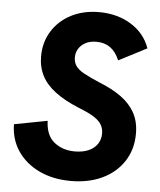

<svg xmlns="http://www.w3.org/2000/svg" viewBox="-52 -760 684 819"><g transform="rotate(5 289.5 -350.0)"><path d="M281 14Q205 14 146 -14Q87 -42 53.5 -91.5Q20 -141 19 -206L161 -233Q163 -171 199 -142Q235 -113 287 -113Q321 -113 345.5 -123.5Q370 -134 383.5 -153.5Q397 -173 397 -199Q397 -222 386 -239Q375 -256 351 -270.5Q327 -285 288 -300Q227 -325 187 -355Q147 -385 128 -422Q109 -459 109 -505Q109 -565 138.5 -612.5Q168 -660 220 -687Q272 -714 340 -714Q418 -714 477 -677.5Q536 -641 558 -578L438 -516Q423 -552 398.5 -569.5Q374 -587 340 -587Q311 -587 292 -576.5Q273 -566 263 -549.5Q253 -533 253 -512Q253 -492 263.5 -476.5Q274 -461 298.5 -447.5Q323 -434 365 -416Q423 -393 461.5 -365Q500 -337 520.5 -299.5Q541 -262 541 -211Q541 -144 508 -93Q475 -42 416.5 -14Q358 14 281 14Z"/></g></svg>

Font: Hanken Grotesk ExtraBold
Style: Italic
Weight: 800
Italic angle: -8°
Designer: Alfredo Marco Pradil
Foundry: Hanken Design Co.
Version: Version 3.013